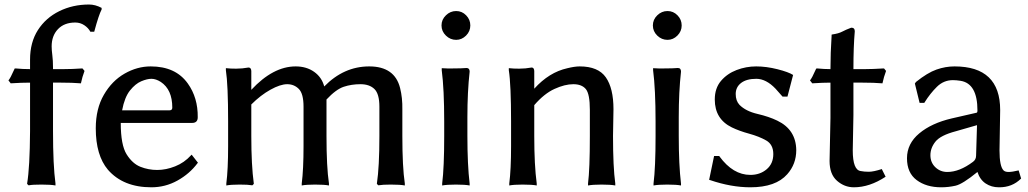

<svg xmlns="http://www.w3.org/2000/svg" viewBox="-20 -794 4460 833"><path d="M16.6 -445.3Q24.4 -453.1 43 -495.1L43.9 -497.1H47.9Q78.1 -494.1 110.4 -494.1V-535.2Q110.4 -610.4 144.5 -663.6Q178.7 -716.8 237.3 -745.6Q295.9 -774.4 366.2 -774.4Q393.6 -774.4 420.9 -759.8V-752.9Q408.2 -728.5 389.6 -659.2L388.7 -656.2H372.1Q363.3 -672.9 345.7 -684.6Q328.1 -696.3 306.6 -696.3Q258.8 -696.3 231.4 -667.5Q204.1 -638.7 204.1 -592.8Q204.1 -577.1 207 -554.7Q210 -532.2 210 -501V-494.1H254.9Q293.9 -494.1 335.9 -497.1H337.9L346.7 -486.3L337.9 -460L331.1 -432.6H328.1Q294.9 -435.5 245.1 -435.5H210V-225.6Q210 -76.2 220.7 2V10.7Q201.2 6.8 160.2 6.8Q121.1 6.8 106.4 9.8H103.5L97.7 3.9V2Q109.4 -67.4 110.4 -225.6V-435.5Q73.2 -435.5 28.3 -432.6H26.4Z M395.5 -237.3Q395.5 -322.3 430.7 -382.8Q465.8 -443.4 520.5 -474.6Q575.2 -505.9 633.8 -505.9Q742.2 -505.9 794.9 -431.6Q838.9 -370.1 837.9 -285.2Q837.9 -260.7 813.5 -260.7H503.9Q503.9 -165 529.3 -124.5Q554.7 -84 589.4 -70.3Q624 -56.6 662.1 -56.6Q700.2 -56.6 739.7 -72.3Q779.3 -87.9 808.6 -120.1L811.5 -123L838.9 -87.9L836.9 -85.9Q802.7 -40 750 -10.7Q697.3 18.6 636.7 18.6Q514.6 18.6 448.2 -57.6Q395.5 -120.1 395.5 -237.3ZM509.8 -315.4H715.8Q727.5 -315.4 727.5 -327.1Q727.5 -405.3 677.7 -438.5Q656.2 -452.1 637.2 -452.1Q618.2 -452.1 592.8 -441.4Q567.4 -430.7 543.9 -401.4Q520.5 -372.1 509.8 -315.4Z M960 -489.3V-498H963.9Q977.5 -496.1 1004.4 -496.1Q1031.2 -496.1 1057.6 -501H1058.6Q1069.3 -501 1070.3 -486.3V-404.3Q1165 -505.9 1262.7 -505.9Q1309.6 -505.9 1342.8 -482.4Q1376 -459 1386.7 -418.9Q1471.7 -505.9 1582 -505.9Q1692.4 -505.9 1715.8 -412.1Q1726.6 -369.1 1725.6 -319.3V-204.1Q1725.6 -69.3 1736.3 2V10.7Q1716.8 6.8 1675.8 6.8Q1639.6 6.8 1623 9.8H1621.1L1615.2 3.9V2Q1626 -70.3 1626 -204.1V-331.1Q1626 -386.7 1604.5 -407.7Q1583 -428.7 1543.9 -428.7Q1504.9 -428.7 1471.2 -417.5Q1437.5 -406.2 1396.5 -362.3V-204.1Q1396.5 -69.3 1407.2 2V10.7Q1387.7 6.8 1346.7 6.8Q1308.6 6.8 1289.1 10.7V2Q1296.9 -58.6 1296.9 -160.2V-331.1Q1296.9 -387.7 1276.4 -408.2Q1255.9 -428.7 1226.1 -428.7Q1196.3 -428.7 1153.3 -404.8Q1110.4 -380.9 1070.3 -340.8V-204.1Q1070.3 -77.1 1081.1 2V3.9L1075.2 9.8H1073.2Q1056.6 6.8 1019.5 6.8Q981.4 6.8 961.9 10.7V2Q969.7 -58.6 969.7 -160.2V-266.6Q969.7 -426.8 960 -489.3Z M1895.5 -683.6Q1895.5 -709 1914.6 -727.5Q1933.6 -746.1 1959 -746.1Q1984.4 -746.1 2002.4 -727.5Q2020.5 -709 2020.5 -683.6Q2020.5 -658.2 2002 -639.6Q1983.4 -621.1 1959 -621.1Q1933.6 -621.1 1914.6 -639.6Q1895.5 -658.2 1895.5 -683.6ZM1896.5 -489.3V-498H1900.4Q1908.2 -497.1 1919.9 -497.1H1945.3Q1983.4 -497.1 2003.9 -499Q2017.6 -499 2017.6 -483.4Q2007.8 -395.5 2007.8 -286.1V-204.1Q2007.8 -79.1 2017.6 2.9V10.7Q1998 6.8 1958 6.8Q1918.9 6.8 1898.4 10.7V2Q1907.2 -67.4 1907.2 -204.1V-266.6Q1907.2 -407.2 1896.5 -489.3Z M2187.5 -489.3V-498H2191.4Q2205.1 -496.1 2232.4 -496.1Q2259.8 -496.1 2286.1 -501H2287.1Q2296.9 -501 2297.9 -486.3V-409.2Q2362.3 -480.5 2441.4 -498Q2473.6 -505.9 2495.1 -505.9Q2575.2 -505.9 2608.4 -458.5Q2641.6 -411.1 2641.6 -320.3L2639.6 -204.1Q2639.6 -69.3 2649.4 2V10.7Q2629.9 6.8 2589.8 6.8Q2551.8 6.8 2531.2 10.7V2Q2539.1 -59.6 2539.1 -204.1V-317.4Q2539.1 -386.7 2521.5 -407.7Q2503.9 -428.7 2467.3 -428.7Q2430.7 -428.7 2385.7 -408.2Q2340.8 -387.7 2297.9 -337.9V-204.1Q2297.9 -77.1 2308.6 2V10.7Q2289.1 6.8 2247.1 6.8Q2209 6.8 2189.5 10.7V2Q2197.3 -58.6 2197.3 -160.2V-266.6Q2197.3 -426.8 2187.5 -489.3Z M2812.5 -683.6Q2812.5 -709 2831.5 -727.5Q2850.6 -746.1 2876 -746.1Q2901.4 -746.1 2919.4 -727.5Q2937.5 -709 2937.5 -683.6Q2937.5 -658.2 2918.9 -639.6Q2900.4 -621.1 2876 -621.1Q2850.6 -621.1 2831.5 -639.6Q2812.5 -658.2 2812.5 -683.6ZM2813.5 -489.3V-498H2817.4Q2825.2 -497.1 2836.9 -497.1H2862.3Q2900.4 -497.1 2920.9 -499Q2934.6 -499 2934.6 -483.4Q2924.8 -395.5 2924.8 -286.1V-204.1Q2924.8 -79.1 2934.6 2.9V10.7Q2915 6.8 2875 6.8Q2835.9 6.8 2815.4 10.7V2Q2824.2 -67.4 2824.2 -204.1V-266.6Q2824.2 -407.2 2813.5 -489.3Z M3056.6 -13.7 3078.1 -117.2H3100.6L3101.6 -115.2Q3160.2 -35.2 3235.4 -35.2Q3277.3 -35.2 3306.2 -59.6Q3335 -84 3335 -125.5Q3335 -167 3304.2 -184.6Q3273.4 -202.1 3230.5 -213.9Q3187.5 -225.6 3155.3 -241.2Q3081.1 -277.3 3081.1 -362.3Q3081.1 -411.1 3107.9 -442.9Q3134.8 -474.6 3175.8 -490.2Q3216.8 -505.9 3260.7 -505.9Q3304.7 -505.9 3353 -493.7Q3401.4 -481.4 3420.9 -468.8L3396.5 -375H3375L3344.7 -409.2Q3303.7 -452.1 3261.2 -452.1Q3218.8 -452.1 3195.3 -434.1Q3171.9 -416 3171.9 -386.2Q3171.9 -356.4 3188.5 -338.9Q3215.8 -311.5 3266.1 -299.8Q3316.4 -288.1 3352.5 -270.5Q3433.6 -231.4 3434.6 -142.6Q3434.6 -82 3395.5 -38.1Q3345.7 18.6 3235.4 18.6Q3152.3 18.6 3060.5 -12.7Z M3494.1 -445.3Q3502 -453.1 3520.5 -495.1L3522.5 -497.1H3525.4Q3555.7 -494.1 3583 -494.1Q3583 -565.4 3587.9 -637.7V-643.6L3590.8 -644.5Q3618.2 -648.4 3633.8 -656.7Q3649.4 -665 3672.9 -673.8H3674.8Q3688.5 -673.8 3688.5 -658.2Q3682.6 -591.8 3682.6 -494.1H3732.4Q3765.6 -494.1 3813.5 -497.1H3815.4L3824.2 -486.3L3815.4 -460L3808.6 -432.6H3805.7Q3772.5 -435.5 3722.7 -435.5H3682.6V-294.9L3679.7 -141.6Q3679.7 -55.7 3714.8 -51.8Q3729.5 -48.8 3749.5 -48.8Q3769.5 -48.8 3805.7 -60.5L3822.3 -27.3Q3752.9 18.6 3684.6 18.6Q3643.6 18.6 3611.3 -9.8Q3579.1 -38.1 3579.1 -95.7L3583 -282.2V-435.5Q3550.8 -435.5 3505.9 -432.6H3503.9Z M4109.4 -280.3 4215.8 -304.7Q4220.7 -304.7 4220.7 -314.5Q4220.7 -431.6 4147.5 -443.4Q4128.9 -446.3 4114.3 -446.3Q4074.2 -446.3 4044.9 -417.5Q4015.6 -388.7 3991.2 -349.6L3990.2 -347.7H3969.7L3949.2 -431.6L3954.1 -438.5Q4003.9 -478.5 4043 -492.2Q4082 -505.9 4121.1 -505.9Q4319.3 -505.9 4319.3 -316.4L4316.4 -141.6Q4316.4 -72.3 4334 -54.7Q4340.8 -47.9 4356 -47.9Q4371.1 -47.9 4399.4 -54.7L4410.2 -19.5Q4371.1 19.5 4313.5 18.6Q4281.2 18.6 4256.3 2Q4231.4 -14.6 4220.7 -47.9Q4156.2 4.9 4125.5 11.7Q4094.7 18.6 4063.5 18.6Q3999 18.6 3957 -12.7Q3915 -43.9 3915 -107.4Q3915 -170.9 3968.3 -215.3Q4021.5 -259.8 4109.4 -280.3ZM4089.8 -47.9Q4142.6 -47.9 4201.2 -91.8Q4214.8 -101.6 4214.8 -119.1L4218.8 -251L4127 -224.6Q4060.5 -207 4038.6 -179.7Q4016.6 -152.3 4016.6 -120.6Q4016.6 -88.9 4038.1 -68.4Q4059.6 -47.9 4089.8 -47.9Z"/></svg>

Font: GenEi LateMin P v2
Style: Medium
Weight: 500
Designer: o_tamon (Modified)
Foundry: o_tamon / Adobe Systems Incorporated / FONT 910 / Philipp H. Poll
Version: Version 2.1;Original Version 1.004